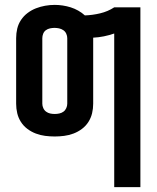

<svg xmlns="http://www.w3.org/2000/svg" viewBox="-20 -550 640 785"><path d="M447 215V-413Q427 -406 405 -401.5Q383 -397 361 -396Q361 -395 361 -394.5Q361 -394 361 -394V-126Q361 -106 356.5 -87Q352 -68 341.5 -51.5Q331 -35 315 -23Q299 -11 280.5 -4Q262 3 242.5 5.5Q223 8 204 8Q184 8 164.5 5.5Q145 3 126.5 -4Q108 -11 92 -23Q76 -35 65.5 -51.5Q55 -68 50.5 -87Q46 -106 46 -126V-394Q46 -414 50.5 -433Q55 -452 66 -468.5Q77 -485 93 -497Q109 -509 127 -516Q145 -523 164.5 -526.5Q184 -530 204 -530Q220 -530 236.5 -527.5Q253 -525 269 -520Q285 -515 300 -506.5Q315 -498 327 -487Q358 -488 389.5 -495.5Q421 -503 447 -520H554V215ZM204 -84Q213 -84 222.5 -86Q232 -88 239.5 -93.5Q247 -99 251 -108Q255 -117 255 -126V-394Q255 -403 251 -412Q247 -421 239 -426.5Q231 -432 221.5 -434Q212 -436 203 -436Q194 -436 184.5 -434Q175 -432 167.5 -426.5Q160 -421 156.5 -412Q153 -403 153 -394V-126Q153 -117 157 -108Q161 -99 168.5 -93.5Q176 -88 185 -86Q194 -84 204 -84Z"/></svg>

Font: Zed Mono Semibold Extended
Style: Regular
Weight: 600
Width: 7
Monospace: yes
Designer: Belleve Invis
Foundry: Belleve Invis
Version: Version 1.0.0; ttfautohint (v1.8.4)